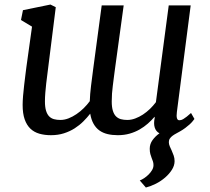

<svg xmlns="http://www.w3.org/2000/svg" viewBox="-20 -588 927 849"><path d="M80.1 -124Q80.1 -140.1 82 -164.1Q84 -188 86.9 -212.4Q89.8 -236.8 92.5 -258.5Q95.2 -280.3 96.7 -291.5L121.6 -470.2L72.8 -499.5L81.5 -543L203.1 -567.9L226.6 -556.2L192.9 -287.6Q191.4 -274.4 189 -256.3Q186.5 -238.3 184.3 -218.5Q182.1 -198.7 180.4 -178.2Q178.7 -157.7 178.7 -139.6Q178.7 -114.7 183.6 -98.6Q188.5 -82.5 197.3 -73.5Q206.1 -64.5 218.8 -61Q231.4 -57.6 247.1 -57.6Q265.1 -57.6 283.2 -64.7Q301.3 -71.8 318.1 -83.3Q335 -94.7 350.1 -109.6Q365.2 -124.5 377 -140.6Q377.9 -171.4 382.6 -209Q387.2 -246.6 392.1 -283.2L429.7 -564H526.9L488.8 -286.1Q485.8 -264.2 483.4 -245.1Q481 -226.1 478.8 -208.7Q476.6 -191.4 475.3 -174.6Q474.1 -157.7 474.1 -139.6Q474.1 -114.7 479 -98.6Q483.9 -82.5 492.9 -73.5Q502 -64.5 514.6 -61Q527.3 -57.6 543 -57.6Q560.5 -57.6 578.1 -64.2Q595.7 -70.8 612.1 -81.5Q628.4 -92.3 643.1 -106.4Q657.7 -120.6 669.4 -136.2L726.1 -564H823.2L762.2 -93.3Q757.3 -56.2 772.9 -56.2Q776.9 -56.2 781.2 -57.4Q785.6 -58.6 791.7 -62.3Q797.9 -65.9 805.9 -72.3Q814 -78.6 824.7 -88.4L839.8 -62Q837.4 -58.6 832 -52Q826.7 -45.4 818.4 -37.8Q810.1 -30.3 799.3 -22.2Q788.6 -14.2 776.4 -7.3Q768.1 -2.4 759.3 2.2Q750.5 6.8 743.2 12.2Q735.8 17.6 731.2 24.4Q726.6 31.2 726.6 40.5Q726.6 49.3 730.5 58.6Q734.4 67.9 739.3 78.1Q744.1 88.4 748 99.9Q752 111.3 752 124.5Q752 144 740.2 162.6Q728.5 181.2 710.2 197Q691.9 212.9 669.2 224.4Q646.5 235.8 625 241.2L598.1 210Q607.4 206.5 617.9 199.5Q628.4 192.4 637.5 183.3Q646.5 174.3 652.6 163.8Q658.7 153.3 658.7 142.1Q658.7 132.3 656 125Q653.3 117.7 650.4 110.1Q647.5 102.5 644.8 93Q642.1 83.5 642.1 69.8Q642.1 48.8 654.5 31.5Q667 14.2 685.1 1.5Q669.4 -6.8 664.1 -24.4Q658.7 -42 664.1 -66.9L663.6 -71.8Q650.4 -56.2 633.8 -41.5Q617.2 -26.9 597.2 -15.4Q577.1 -3.9 553.2 2.9Q529.3 9.8 501 9.8Q476.1 9.8 455.6 4.9Q435.1 0 419.4 -11.2Q403.8 -22.5 393.6 -40.8Q383.3 -59.1 378.9 -85.4Q365.7 -68.4 348.6 -51.3Q331.5 -34.2 310.1 -20.5Q288.6 -6.8 262.5 1.5Q236.3 9.8 205.1 9.8Q177.2 9.8 154.1 3.2Q130.9 -3.4 114.5 -19Q98.1 -34.7 89.1 -60.3Q80.1 -85.9 80.1 -124Z"/></svg>

Font: Merriweather
Style: Italic
Weight: 400
Italic angle: -7°
Designer: Eben Sorkin ( eben@eyebytes.com )
Foundry: Eben Sorkin ( eben@eyebytes.com )
Version: Version 1.005; ttfautohint (v0.97) -l 13 -r 13 -G 200 -x 24 